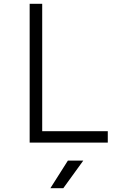

<svg xmlns="http://www.w3.org/2000/svg" viewBox="-20 -750 640 1010"><path d="M136 0V-730H202V-60H547V0ZM245 240 337 95H418L313 240Z"/></svg>

Font: Tiny ExtraLight
Style: Regular
Weight: 200
Monospace: yes
Designer: Philipp Nurullin, Konstantin Bulenkov
Foundry: JetBrains
Version: Version 2.251; ttfautohint (v1.8.4.7-5d5b)